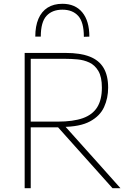

<svg xmlns="http://www.w3.org/2000/svg" viewBox="-20 -992 693 1012"><path d="M110 0Q110 -61 110 -117Q110 -173 110 -238V-475Q110 -540.5 110 -596.5Q110 -652.5 110 -713Q136 -713 167.8 -713Q199.5 -713 238.5 -713Q277.5 -713 326 -713Q403 -713 452.5 -693.8Q502 -674.5 526 -634Q550 -593.5 550 -530Q550 -474.5 528.5 -427.5Q507 -380.5 454.2 -352Q401.5 -323.5 308 -323L310 -341L434.5 -202Q463.5 -170 496 -133.5Q528.5 -97 559.5 -62.2Q590.5 -27.5 615 0H573Q530.5 -47.5 490.8 -92Q451 -136.5 412 -180L277 -331L299 -321H137V-351H285Q365.5 -351 416.8 -369.2Q468 -387.5 492.5 -427Q517 -466.5 517 -530Q517 -586.5 498.5 -617.8Q480 -649 450.8 -662.5Q421.5 -676 388 -679Q354.5 -682 324 -682H126L142 -710Q142 -649.5 142 -593.5Q142 -537.5 142 -472V-238Q142 -173 142 -117Q142 -61 142 0ZM422 -798Q422 -875.5 392.2 -908.2Q362.5 -941 309 -941Q255 -941 225 -908.2Q195 -875.5 195 -799H166Q166 -854 182.5 -892.8Q199 -931.5 231 -951.8Q263 -972 309 -972Q376.5 -972 413.8 -926.8Q451 -881.5 451 -799Z"/></svg>

Font: Commissioner Thin Thin
Style: Regular
Weight: 250
Version: Version 1.000